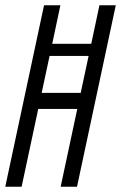

<svg xmlns="http://www.w3.org/2000/svg" viewBox="-20 -708 459 728"><path d="M0 0 147 -688H209L178 -542H326L357 -688H419L272 0H210L273 -295H125L62 0ZM138 -356H286L316 -496H168Z"/></svg>

Font: Saira Ultra Condensed
Style: Italic
Weight: 400
Width: 1
Italic angle: -12°
Designer: Hector Gatti with collaboration of the Omnibus-Type team
Foundry: Omnibus-Type
Version: Version 1.001; ttfautohint (v1.8)